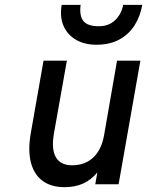

<svg xmlns="http://www.w3.org/2000/svg" viewBox="-20 -762 608 794"><path d="M247 12Q191.5 12 156 -14.2Q120.5 -40.5 107.8 -90.2Q95 -140 107 -209.5L160 -511H256.5L203.5 -212.5Q191.5 -146 210.8 -112.2Q230 -78.5 278 -78.5Q331.5 -78.5 365.8 -110.8Q400 -143 410.5 -203.5L464 -511H560.5L470.5 0H374L382.5 -49Q357 -18 323.8 -3Q290.5 12 247 12ZM378.5 -577Q330.5 -577 295.2 -597Q260 -617 243.2 -654Q226.5 -691 235 -742H313.5Q307.5 -697 324.8 -675.2Q342 -653.5 388.5 -653.5Q430.5 -653.5 456.5 -679Q482.5 -704.5 489.5 -742H568.5Q560 -694.5 536.5 -657.2Q513 -620 473.5 -598.5Q434 -577 378.5 -577Z"/></svg>

Font: Overpass Medium
Style: Italic
Weight: 500
Italic angle: -10°
Designer: Delve Withrington, Dave Bailey, Thomas Jockin
Foundry: Delve Fonts LLC
Version: Version 4.000